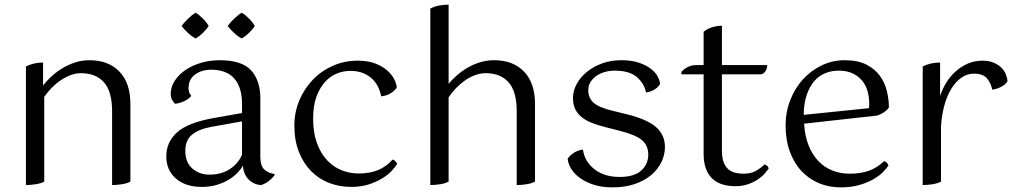

<svg xmlns="http://www.w3.org/2000/svg" viewBox="-20 -792 4389 829"><path d="M464 -312Q464 -397 429 -436.5Q394 -476 330 -476Q307 -476 284.5 -467.5Q262 -459 241.5 -445Q221 -431 203 -412.5Q185 -394 171 -374V-8Q157 0 134.5 3.5Q112 7 92 7V-505Q125 -522 166 -522V-423Q179 -440 199.5 -459.5Q220 -479 245.5 -495Q271 -511 301.5 -521.5Q332 -532 367 -532Q448 -532 495.5 -483Q543 -434 543 -343V-8Q529 0 506.5 3.5Q484 7 464 7Z M1166 -37Q1163 -32 1156.5 -25Q1150 -18 1142 -11.5Q1134 -5 1124.5 0Q1115 5 1107 7Q1075 5 1053 -17.5Q1031 -40 1029 -77Q1021 -62 1005 -45.5Q989 -29 966.5 -15.5Q944 -2 915 6.5Q886 15 852 15Q781 15 739.5 -21Q698 -57 698 -117Q698 -179 745 -221Q792 -263 906 -283L1025 -304V-343Q1025 -415 991.5 -453Q958 -491 892 -491Q851 -491 822.5 -470.5Q794 -450 794 -410Q794 -392 806 -378Q797 -366 777 -356Q757 -346 736 -344Q731 -349 724 -359Q717 -369 717 -386Q717 -417 735 -444Q753 -471 782 -490.5Q811 -510 849 -521Q887 -532 928 -532Q1024 -532 1064 -488.5Q1104 -445 1104 -367V-116Q1104 -75 1122 -59.5Q1140 -44 1164 -41ZM884 -38Q936 -38 972.5 -62Q1009 -86 1025 -124V-268L891 -244Q837 -234 808.5 -210Q780 -186 780 -141Q780 -91 810.5 -64.5Q841 -38 884 -38ZM881 -680Q877 -673 870 -665Q863 -657 855.5 -649.5Q848 -642 840 -636Q832 -630 825 -626Q810 -633 792.5 -649Q775 -665 764 -680Q776 -696 792.5 -712Q809 -728 825 -737Q839 -729 855.5 -712.5Q872 -696 881 -680ZM1080 -680Q1076 -673 1069 -665Q1062 -657 1054.5 -649.5Q1047 -642 1039 -636Q1031 -630 1024 -626Q1009 -633 991.5 -649Q974 -665 963 -680Q975 -696 991.5 -712Q1008 -728 1024 -737Q1038 -729 1054.5 -712.5Q1071 -696 1080 -680Z M1693 -414Q1687 -403 1669.5 -391Q1652 -379 1626 -376Q1623 -393 1614.5 -412.5Q1606 -432 1590 -448.5Q1574 -465 1550 -475.5Q1526 -486 1492 -486Q1464 -486 1435.5 -475Q1407 -464 1384 -439Q1361 -414 1346.5 -375Q1332 -336 1332 -280Q1332 -220 1348 -175.5Q1364 -131 1391 -101.5Q1418 -72 1453.5 -57.5Q1489 -43 1528 -43Q1579 -43 1614.5 -58.5Q1650 -74 1675 -103Q1681 -102 1687 -96Q1693 -90 1695 -85Q1687 -71 1670.5 -53.5Q1654 -36 1629 -21Q1604 -6 1571 4.5Q1538 15 1496 15Q1446 15 1401.5 -2Q1357 -19 1323.5 -53Q1290 -87 1270.5 -136Q1251 -185 1251 -250Q1251 -307 1272 -357.5Q1293 -408 1329.5 -446.5Q1366 -485 1416 -507.5Q1466 -530 1524 -530Q1572 -530 1604 -516.5Q1636 -503 1655.5 -484.5Q1675 -466 1684 -446Q1693 -426 1693 -414Z M2211 -312Q2211 -397 2176 -436.5Q2141 -476 2077 -476Q2054 -476 2031 -467.5Q2008 -459 1987.5 -444.5Q1967 -430 1949 -411.5Q1931 -393 1917 -372V-8Q1903 0 1880.5 3.5Q1858 7 1838 7V-755Q1855 -764 1875.5 -768Q1896 -772 1917 -772V-430Q1931 -447 1951 -465Q1971 -483 1996 -498Q2021 -513 2050.5 -522.5Q2080 -532 2114 -532Q2195 -532 2242.5 -483Q2290 -434 2290 -343V-8Q2276 0 2253.5 3.5Q2231 7 2211 7Z M2431 -106Q2439 -120 2457.5 -132Q2476 -144 2497 -146Q2504 -95 2546.5 -61.5Q2589 -28 2655 -28Q2718 -28 2748.5 -55.5Q2779 -83 2779 -124Q2779 -165 2750.5 -188Q2722 -211 2653 -228L2594 -243Q2562 -251 2536.5 -261Q2511 -271 2492.5 -285.5Q2474 -300 2464 -320Q2454 -340 2454 -369Q2454 -400 2470 -429.5Q2486 -459 2514.5 -482Q2543 -505 2580.5 -518.5Q2618 -532 2662 -532Q2707 -532 2738 -521.5Q2769 -511 2789.5 -495.5Q2810 -480 2819.5 -462Q2829 -444 2830 -430Q2823 -416 2806 -405.5Q2789 -395 2769 -393Q2762 -431 2730 -459Q2698 -487 2634 -487Q2613 -487 2592.5 -481.5Q2572 -476 2556 -465Q2540 -454 2530 -438.5Q2520 -423 2520 -402Q2520 -368 2544 -347.5Q2568 -327 2628 -313L2689 -298Q2776 -276 2813.5 -242.5Q2851 -209 2851 -157Q2851 -124 2836 -92.5Q2821 -61 2792 -36.5Q2763 -12 2721 2.5Q2679 17 2625 17Q2578 17 2543 5.5Q2508 -6 2483.5 -24Q2459 -42 2446 -63.5Q2433 -85 2431 -106Z M2922 -481Q2930 -492 2947.5 -501.5Q2965 -511 2986 -511H3018V-655Q3034 -668 3055.5 -674.5Q3077 -681 3097 -681V-511H3293Q3292 -494 3283.5 -482.5Q3275 -471 3262 -471H3097V-143Q3097 -111 3104.5 -91.5Q3112 -72 3125 -61Q3138 -50 3155 -46Q3172 -42 3190 -42Q3223 -42 3245 -55Q3267 -68 3281 -82Q3295 -78 3299 -65Q3294 -57 3283 -44Q3272 -31 3254 -18.5Q3236 -6 3211 3Q3186 12 3155 12Q3127 12 3102 5Q3077 -2 3058.5 -18Q3040 -34 3029 -61Q3018 -88 3018 -128V-471H2922Z M3452 -258Q3455 -204 3471.5 -163.5Q3488 -123 3514 -96Q3540 -69 3574.5 -55.5Q3609 -42 3648 -42Q3697 -42 3732.5 -55Q3768 -68 3797 -96Q3811 -93 3816 -77Q3809 -66 3793.5 -50Q3778 -34 3752.5 -19Q3727 -4 3691.5 6.5Q3656 17 3609 17Q3559 17 3516 -1Q3473 -19 3441 -53Q3409 -87 3390.5 -137Q3372 -187 3372 -250Q3372 -308 3392 -359.5Q3412 -411 3446.5 -449Q3481 -487 3527.5 -509.5Q3574 -532 3627 -532Q3684 -532 3721 -513Q3758 -494 3779.5 -464Q3801 -434 3809.5 -398Q3818 -362 3818 -328Q3810 -316 3796.5 -307Q3783 -298 3767 -293ZM3601 -487Q3570 -487 3543 -476Q3516 -465 3496 -442Q3476 -419 3463.5 -383Q3451 -347 3450 -296L3732 -325Q3733 -330 3733 -335Q3733 -340 3733 -344Q3733 -375 3725 -401Q3717 -427 3700.5 -446Q3684 -465 3659.5 -476Q3635 -487 3601 -487Z M3964 -505Q3997 -522 4039 -522V-378Q4049 -408 4066 -435.5Q4083 -463 4106.5 -484Q4130 -505 4159 -517.5Q4188 -530 4223 -530Q4250 -530 4270 -521.5Q4290 -513 4303 -500.5Q4316 -488 4322.5 -472Q4329 -456 4330 -441Q4322 -427 4302.5 -417Q4283 -407 4264 -405Q4259 -432 4242 -453Q4225 -474 4185 -474Q4156 -474 4131.5 -457Q4107 -440 4088 -409.5Q4069 -379 4057.5 -337Q4046 -295 4043 -245V-8Q4029 0 4006.5 3.5Q3984 7 3964 7Z"/></svg>

Font: Gotu
Style: Regular
Weight: 400
Designer: Sarang Kulkarni & Kailash Malviya
Foundry: Ek Type
Version: Version 2.320;hotconv 1.0.109;makeotfexe 2.5.65596; ttfautoh